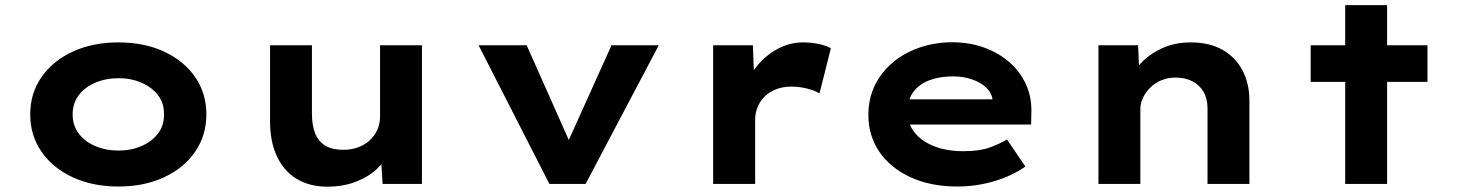

<svg xmlns="http://www.w3.org/2000/svg" viewBox="-20 -704 5587 735"><path d="M433.6 10Q334.9 10 258.6 -25.3Q182.3 -60.6 139 -123.1Q95.7 -185.7 95.7 -265.9Q95.7 -347 139 -409.1Q182.3 -471.2 258.6 -506.5Q334.9 -541.7 433.6 -541.7Q532 -541.7 608 -506.5Q684 -471.2 727 -409.1Q770 -347 770 -265.9Q770 -185.7 727 -123.1Q684 -60.6 608 -25.3Q532 10 433.6 10ZM434.2 -127.6Q482.2 -127.6 522.3 -145.2Q562.4 -162.7 585.7 -194Q609 -225.4 607.6 -265.9Q609 -307.4 585.7 -338.5Q562.4 -369.6 522.3 -387.1Q482.2 -404.7 434.2 -404.7Q384.7 -404.7 344 -387.1Q303.4 -369.6 280.5 -338.3Q257.7 -307 258.1 -265.9Q257.7 -225.4 280.5 -194Q303.4 -162.7 344 -145.2Q384.7 -127.6 434.2 -127.6Z M1232.6 10.6Q1165.7 10.6 1116.4 -18.9Q1067.1 -48.3 1040.4 -104.9Q1013.7 -161.4 1013.7 -241.3V-530.7H1174.1V-270Q1174.1 -223.8 1186.6 -192.9Q1199.1 -162 1225.8 -146.2Q1252.6 -130.5 1294.6 -130.5Q1323.6 -130.5 1349 -139.4Q1374.4 -148.3 1393.5 -165.2Q1412.6 -182 1423.8 -205.6Q1434.9 -229.2 1434.9 -258.6V-530.7H1595.3V0H1444.7L1437.8 -108.9L1467.3 -120.9Q1454.8 -87.3 1422.9 -57.3Q1391 -27.3 1342.5 -8.4Q1294 10.6 1232.6 10.6Z M2083.1 0 1812.1 -530.7H1996.2L2179 -119.7L2133.9 -115.8L2320.9 -530.7H2501.8L2221.8 0Z M2710 0V-530.7H2862.2L2869.1 -341.3L2826 -353.4Q2841.1 -406 2875.5 -448.6Q2909.9 -491.3 2956.2 -516.5Q3002.6 -541.7 3054.2 -541.7Q3084.8 -541.7 3112.6 -536Q3140.3 -530.3 3160.8 -519.3L3117.1 -346.4Q3099.3 -357.6 3069.3 -365Q3039.2 -372.5 3009.9 -372.5Q2977.1 -372.5 2950.8 -362.3Q2924.6 -352.2 2906.7 -334Q2888.9 -315.8 2879.9 -293.3Q2870.8 -270.7 2870.8 -246.9V0Z M3644.9 10Q3543 10 3465.9 -25.4Q3388.8 -60.7 3346.5 -122.7Q3304.3 -184.6 3304.3 -263.3Q3304.3 -327.2 3329.5 -378.2Q3354.8 -429.2 3398.6 -465.7Q3442.4 -502.2 3501.2 -522.2Q3560 -542.2 3625 -542.2Q3690.6 -542.2 3746.2 -522.3Q3801.7 -502.4 3843.2 -466.7Q3884.6 -431 3907.2 -381.9Q3929.8 -332.8 3928.2 -274L3927.2 -227.4H3413.9L3390.9 -323.8H3796.8L3779.6 -301.9V-322.4Q3776.3 -348.9 3755 -368.9Q3733.8 -388.9 3700.6 -400.2Q3667.5 -411.6 3627.3 -411.6Q3578.1 -411.6 3538.8 -397.1Q3499.6 -382.6 3476.7 -352.5Q3453.9 -322.4 3453.9 -275.5Q3453.9 -231.8 3480.3 -197.9Q3506.7 -164 3554.9 -144.6Q3603.1 -125.2 3669.4 -125.2Q3730.2 -125.2 3769.6 -139.7Q3809 -154.2 3834.8 -170.1L3905.3 -66.6Q3869.9 -41.7 3827.8 -24.8Q3785.7 -8 3740 1Q3694.3 10 3644.9 10Z M4185 0V-530.7H4336.8L4342.5 -396.7L4301.7 -387.1Q4315.2 -428.2 4348.3 -463Q4381.4 -497.9 4429.9 -519.8Q4478.4 -541.7 4537.9 -541.7Q4610.2 -541.7 4660.2 -513.2Q4710.2 -484.6 4736.5 -434.3Q4762.9 -384 4762.9 -318V0H4602.5V-289.1Q4602.5 -326.1 4587.3 -352.4Q4572.1 -378.7 4545.2 -392.6Q4518.3 -406.6 4481.2 -407.1Q4450.1 -407.1 4424.8 -396.2Q4399.4 -385.3 4382 -367.3Q4364.5 -349.3 4354.9 -328.5Q4345.4 -307.7 4345.4 -287.4V0H4265.7Q4229.3 0 4209.1 0Q4189 0 4185 0Z M5129.6 0V-684.3H5290V0ZM4997.5 -390.6V-530.7H5444.5V-390.6Z"/></svg>

Font: Lexend Mega
Style: Regular
Weight: 400
Designer: Bonnie Shaver-Troup, Thomas Jockin
Foundry: Lexend
Version: Version 1.007